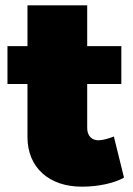

<svg xmlns="http://www.w3.org/2000/svg" viewBox="-20 -690 500 720"><path d="M407 -178C386 -170 364 -164 351 -164C324 -163 307 -181 307 -210V-375H435V-517H307V-670H83V-517H8V-375H83V-176C83 -62 164 11 289 10C347 10 409 -3 445 -24Z"/></svg>

Font: Montserrat arm Black
Style: Regular
Weight: 900
Designer: Julieta Ulanovsky
Foundry: Julieta Ulanovsky
Version: Version 6.000;PS 006.000;hotconv 1.0.88;makeotf.lib2.5.64775